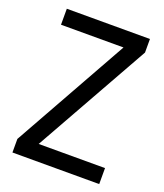

<svg xmlns="http://www.w3.org/2000/svg" viewBox="-133 -803 761 892"><g transform="rotate(20 247.5 -357.0)"><path d="M463 0V-79H135L454 -647V-714H43V-635H352L34 -67V0Z"/></g></svg>

Font: Noto Sans Gurmukhi SemiCondensed
Style: Regular
Weight: 400
Width: 4
Designer: Jelle Bosma - Monotype Design Team
Foundry: Monotype Imaging Inc.
Version: Version 2.004